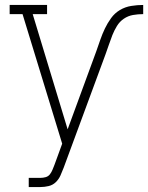

<svg xmlns="http://www.w3.org/2000/svg" viewBox="-20 -550 598 775"><path d="M96 205V168H143Q154 168 164.5 165Q175 162 181.5 153.5Q188 145 192 135Q196 125 200 115L231 30L71 -493H19V-530H170V-493H112L253 -28L369 -344Q377 -367 385 -390Q393 -413 403.5 -435Q414 -457 428.5 -477Q443 -497 464 -509.5Q485 -522 509.5 -526Q534 -530 558 -530V-493Q537 -493 517 -489.5Q497 -486 480 -474.5Q463 -463 452 -445Q441 -427 433.5 -408Q426 -389 419.5 -369.5Q413 -350 406 -331L237 127Q231 143 224 158.5Q217 174 205 185.5Q193 197 176.5 201Q160 205 143 205Z"/></svg>

Font: Iosevka Slab Extralight
Style: Regular
Weight: 200
Monospace: yes
Designer: Belleve Invis
Foundry: Belleve Invis
Version: Version 11.1.1; ttfautohint (v1.8.3)